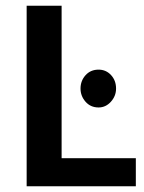

<svg xmlns="http://www.w3.org/2000/svg" viewBox="-20 -650 504 670"><path d="M73 -630H195V-98H454V0H73ZM261 -341Q261 -368 278.5 -387.5Q296 -407 324 -407Q350 -407 367.5 -388Q385 -369 385 -341Q385 -315 367 -295Q349 -275 324 -275Q296 -275 278.5 -295Q261 -315 261 -341Z"/></svg>

Font: Mukta Mahee SemiBold
Style: Regular
Weight: 600
Designer: Shuchita Grover, Noopur Datye, Girish Dalvi, Yashodeep Gholap
Foundry: Ek Type
Version: Version 2.538;PS 1.000;hotconv 16.6.51;makeotf.lib2.5.65220;